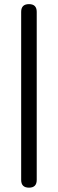

<svg xmlns="http://www.w3.org/2000/svg" viewBox="-20 -730 274 907"><path d="M153.5 120Q153.5 156.5 117 156.5Q80 156.5 80 120V-674Q80 -710.5 117 -710.5Q153.5 -710.5 153.5 -674Z"/></svg>

Font: Jura Light SemiBold
Style: Regular
Weight: 600
Version: Version 5.106